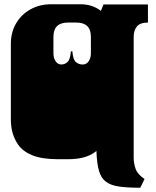

<svg xmlns="http://www.w3.org/2000/svg" viewBox="-20 -742 735 902"><path d="M639 140Q579 140 540 134.5Q501 129 478 112Q455 95 445 60.5Q435 26 433 -33Q411 -14 378 -4Q345 6 298 6H253Q178 6 133 -12Q88 -30 65.5 -62Q43 -94 35 -135Q34 -142 33 -149.5Q32 -157 31.5 -165Q31 -173 31 -178V-180Q31 -183 31 -186Q31 -189 31 -194Q31 -199 31 -209V-260Q31 -277 31 -281.5Q31 -286 31 -288Q31 -290 31 -296V-297Q31 -304 31 -305.5Q31 -307 31 -312.5Q31 -318 31 -334V-536Q31 -590 55.5 -632Q80 -674 123 -698Q166 -722 220 -722H358Q414 -722 454 -691L466 -721H675V-636Q638 -636 623 -617.5Q608 -599 608 -569V-334Q608 -318 608 -312.5Q608 -307 608 -305.5Q608 -304 608 -297V-296Q608 -290 608 -288Q608 -286 608 -281.5Q608 -277 608 -260V-209Q608 -193 608 -187.5Q608 -182 608 -180.5Q608 -179 608 -172V-171Q608 -165 608 -163Q608 -161 608 -156.5Q608 -152 608 -135V0Q608 25 617 51Q626 77 659 99ZM268 -439Q284 -439 297 -450.5Q310 -462 313 -501H320Q323 -461 337 -450Q351 -439 367 -439H369Q386 -439 396.5 -454Q407 -469 407 -492V-569Q407 -636 339 -636H299Q231 -636 231 -569V-492Q231 -469 241.5 -454Q252 -439 268 -439Z"/></svg>

Font: Danfo
Style: Regular
Weight: 400
Designer: Seyi Olusanya, David Udoh, Eyiyemi Adegbite, Mirko Velimirović
Version: Version 1.000